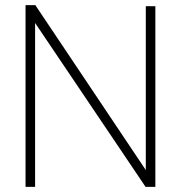

<svg xmlns="http://www.w3.org/2000/svg" viewBox="-20 -724 702 744"><path d="M79 0V-704H117L545 -65V-700H582V0H544L116 -635V0Z"/></svg>

Font: Georama ExtraLight
Style: Regular
Weight: 250
Version: Version 1.001